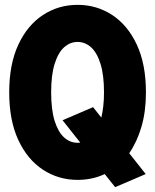

<svg xmlns="http://www.w3.org/2000/svg" viewBox="-20 -731 640 792"><path d="M455 41 412 -13Q361 11 300 11Q221 11 157 -31Q93 -73 55.5 -153.5Q18 -234 18 -350Q18 -466 55.5 -546.5Q93 -627 157 -669Q221 -711 300 -711Q379 -711 443 -669Q507 -627 544.5 -546.5Q582 -466 582 -350Q582 -271 563.5 -208Q545 -145 513 -99L581 -13ZM300 -142Q307 -142 311 -143L238 -235L364 -289L398 -246Q403 -267 406 -293Q409 -319 409 -350Q409 -422 394.5 -468Q380 -514 355.5 -536Q331 -558 300 -558Q269 -558 244.5 -536Q220 -514 205.5 -468Q191 -422 191 -350Q191 -278 205.5 -232Q220 -186 244.5 -164Q269 -142 300 -142Z"/></svg>

Font: Red Hat Mono
Style: Regular
Weight: 300
Monospace: yes
Designer: Pentagram, MCKL
Foundry: Pentagram, MCKL
Version: Version 1.023